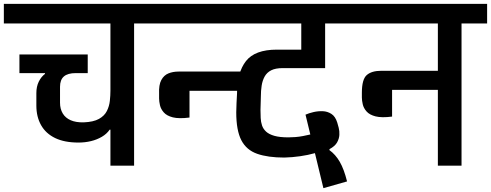

<svg xmlns="http://www.w3.org/2000/svg" viewBox="-56 -861 2552 998"><path d="M352 -120Q279 -120 230.5 -143.5Q182 -167 157.5 -210.5Q133 -254 133 -312V-377Q133 -411 145.5 -436.5Q158 -462 178 -477V-481H45V-578H400V-481H338Q296 -481 276 -463.5Q256 -446 256 -410V-327Q256 -295 270 -271.5Q284 -248 311.5 -236Q339 -224 379 -225Q430 -227 458.5 -243Q487 -259 499.5 -284Q512 -309 515 -337Q518 -365 518 -390V-739H-36V-841H773V-739H641V0H518V-187H514Q499 -165 473.5 -150Q448 -135 417 -127.5Q386 -120 352 -120Z M1625 117 1581 -65Q1546 -55 1504.5 -49Q1463 -43 1422 -42Q1337 -42 1281 -61.5Q1225 -81 1198.5 -132Q1172 -183 1172 -277Q1172 -302 1173.5 -326Q1175 -350 1176 -374Q1176 -484 1222.5 -543.5Q1269 -603 1383 -603H1510V-739H701V-841H1816V-739H1634V-507Q1596 -507 1560 -507Q1524 -507 1488.5 -507Q1453 -507 1414 -507Q1376 -507 1353.5 -495.5Q1331 -484 1319.5 -463Q1308 -442 1304 -415.5Q1300 -389 1300 -361Q1299 -343 1299 -325.5Q1299 -308 1298 -290Q1298 -269 1299 -248Q1300 -227 1306 -209Q1312 -191 1327 -177Q1342 -163 1370 -155Q1398 -147 1443 -147Q1459 -147 1479 -148.5Q1499 -150 1519.5 -154Q1540 -158 1557 -162Q1551 -189 1544.5 -213.5Q1538 -238 1532 -265Q1550 -273 1574 -278.5Q1598 -284 1622 -283Q1646 -282 1666.5 -269Q1687 -256 1697 -224Q1700 -214 1704.5 -197Q1709 -180 1708 -160Q1707 -140 1696 -120.5Q1685 -101 1657 -86L1656 -81Q1688 -58 1710 -20Q1732 18 1748 82ZM929 -250Q874 -243 842.5 -251Q811 -259 795.5 -276.5Q780 -294 775.5 -314Q771 -334 771 -349V-374Q769 -420 782.5 -445Q796 -470 819.5 -479.5Q843 -489 872 -489H1255V-389H929Z M2220 0V-394H1982V-255Q1928 -248 1896.5 -256Q1865 -264 1849.5 -281.5Q1834 -299 1829.5 -319Q1825 -339 1825 -354V-379Q1825 -449 1850.5 -471Q1876 -493 1925 -493H2220V-739H1744V-841H2476V-739H2343V0Z"/></svg>

Font: Matangi
Style: Bold
Weight: 700
Designer: Prashant Pant
Foundry: The Graphic Ant
Version: Version 3.002